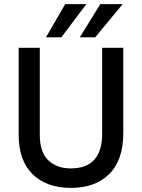

<svg xmlns="http://www.w3.org/2000/svg" viewBox="-20 -907 692 936"><path d="M204 -725 298 -887H401L279 -725ZM369 -725 469 -887H578L444 -725ZM478 -256V-674H581V-258Q581 -127 513 -59Q445 9 326 9Q207 9 139 -57.5Q71 -124 71 -250V-674H174V-251Q174 -165 215.5 -125.5Q257 -86 325 -86Q478 -86 478 -256Z"/></svg>

Font: Hind Medium
Style: Regular
Weight: 500
Designer: Manushi Parikh, Satya Rajpurohit
Foundry: Indian Type Foundry
Version: Version 1.201;PS 1.0;hotconv 1.0.78;makeotf.lib2.5.61930; tt